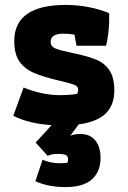

<svg xmlns="http://www.w3.org/2000/svg" viewBox="-20 -502 521 781"><path d="M124 235 153 148Q187 162 222 162Q243 162 254 160Q257 154 257 145Q257 133 247 128.5Q237 124 216 124Q190 124 174 132L125 78L190 7Q97 1 34 -31L76 -146Q112 -131 150 -123Q188 -115 221 -115Q263 -115 293 -120Q298 -126 298 -138Q298 -150 284.5 -156Q271 -162 225 -173Q156 -189 118 -205.5Q80 -222 59 -252Q38 -282 38 -335Q38 -482 248 -482Q296 -482 343.5 -472.5Q391 -463 424 -448V-415Q424 -395 420 -362.5Q416 -330 411 -316H291L283 -361Q263 -365 238 -365Q186 -365 186 -332Q186 -313 205 -305Q224 -297 277 -286Q336 -274 371 -259.5Q406 -245 425.5 -215.5Q445 -186 445 -134Q445 -74 409.5 -40Q374 -6 300 4L266 50Q284 43 307 43Q346 43 367.5 69Q389 95 389 140Q389 196 354 227.5Q319 259 247 259Q175 259 124 235Z"/></svg>

Font: Athiti
Style: Bold
Weight: 700
Designer: CadsonDemak Team
Foundry: CadsonDemak
Version: Version 1.033